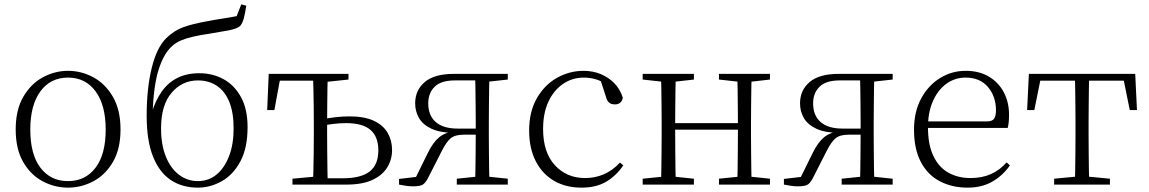

<svg xmlns="http://www.w3.org/2000/svg" viewBox="-20 -847 5272 881"><path d="M292 14Q231 14 176 -15Q121 -44 86.5 -103.5Q52 -163 52 -253Q52 -343 87 -403Q122 -463 177 -492.5Q232 -522 292 -522Q353 -522 408 -492.5Q463 -463 498 -403Q533 -343 533 -253Q533 -163 498 -103.5Q463 -44 408 -15Q353 14 292 14ZM292 -16Q372 -16 418.5 -77.5Q465 -139 465 -252Q465 -365 418.5 -428Q372 -491 292 -491Q212 -491 165.5 -428Q119 -365 119 -252Q119 -139 165.5 -77.5Q212 -16 292 -16Z M888 14Q816 14 763.5 -21Q711 -56 682 -129Q653 -202 653 -316Q653 -440 676 -534.5Q699 -629 743 -672Q780 -708 823 -723Q866 -738 928 -749Q963 -756 999.5 -761.5Q1036 -767 1066 -773L1087 -827L1110 -821Q1105 -787 1099 -764Q1093 -741 1082 -728Q1068 -715 1028.5 -707.5Q989 -700 939 -692Q897 -686 865 -678.5Q833 -671 809.5 -661Q786 -651 768 -634Q731 -600 708 -528Q685 -456 680 -327L676 -329Q693 -385 721.5 -426Q750 -467 793 -489Q836 -511 895 -511Q956 -511 1006 -483.5Q1056 -456 1086 -401Q1116 -346 1116 -264Q1116 -168 1083 -106.5Q1050 -45 997.5 -15.5Q945 14 888 14ZM888 -16Q937 -16 973.5 -46Q1010 -76 1031 -130.5Q1052 -185 1052 -257Q1052 -332 1031.5 -381Q1011 -430 974 -454Q937 -478 888 -478Q816 -478 767.5 -421.5Q719 -365 719 -258Q719 -183 741 -128.5Q763 -74 801.5 -45Q840 -16 888 -16Z M1451 0V-29H1553Q1636 -29 1676 -60Q1716 -91 1716 -157Q1716 -219 1680.5 -250.5Q1645 -282 1568 -282Q1539 -282 1510.5 -278.5Q1482 -275 1453 -269V-300Q1485 -305 1517.5 -309Q1550 -313 1583 -313Q1653 -313 1696 -292.5Q1739 -272 1759 -237Q1779 -202 1779 -159Q1779 -115 1757 -79Q1735 -43 1689 -21.5Q1643 0 1570 0ZM1416 0Q1417 -24 1418 -64.5Q1419 -105 1419.5 -148.5Q1420 -192 1420 -226V-283Q1420 -316 1419.5 -359.5Q1419 -403 1418 -443.5Q1417 -484 1416 -508H1484Q1483 -484 1482.5 -443.5Q1482 -403 1481.5 -359.5Q1481 -316 1481 -283V-226Q1481 -192 1481.5 -148.5Q1482 -105 1482.5 -64.5Q1483 -24 1484 0ZM1206 -342 1213 -508H1451V-477H1238L1269 -505L1239 -342ZM1322 0V-27L1441 -38H1451V0ZM1451 -470V-508H1579V-482L1465 -470Z M2062 -508H2310V-482L2201 -470L2193 -478H2067Q2004 -478 1974.5 -449Q1945 -420 1945 -373Q1945 -317 1979.5 -287Q2014 -257 2080 -257H2193V-229H2108Q2068 -229 2048 -212.5Q2028 -196 2006 -152L1948 -38Q1935 -11 1922.5 -1.5Q1910 8 1876 8Q1859 8 1842.5 5.5Q1826 3 1811 0V-26L1914 -38L1880 -17L1943 -145Q1967 -194 1995 -217Q2023 -240 2069 -245L2064 -237Q1999 -238 1959.5 -256.5Q1920 -275 1902.5 -305.5Q1885 -336 1885 -373Q1885 -433 1929 -470.5Q1973 -508 2062 -508ZM2160 0Q2161 -24 2161.5 -65Q2162 -106 2162.5 -152Q2163 -198 2163 -237V-283Q2163 -316 2162.5 -359.5Q2162 -403 2161.5 -443.5Q2161 -484 2160 -508H2226Q2225 -484 2224.5 -443.5Q2224 -403 2223.5 -359.5Q2223 -316 2223 -283V-226Q2223 -192 2223.5 -148.5Q2224 -105 2224.5 -64.5Q2225 -24 2226 0ZM2076 0V-27L2183 -38H2205L2310 -27V0Z M2648 14Q2576 14 2522 -17.5Q2468 -49 2438 -108Q2408 -167 2408 -248Q2408 -335 2443.5 -396.5Q2479 -458 2536 -490Q2593 -522 2658 -522Q2700 -522 2736.5 -507Q2773 -492 2799.5 -464.5Q2826 -437 2838 -398Q2831 -368 2802 -368Q2784 -368 2774.5 -376.5Q2765 -385 2760 -404L2732 -490L2775 -452Q2744 -474 2716 -482.5Q2688 -491 2659 -491Q2606 -491 2563.5 -462Q2521 -433 2496.5 -380.5Q2472 -328 2472 -255Q2472 -148 2526 -89Q2580 -30 2665 -30Q2710 -30 2750 -47Q2790 -64 2825 -101L2840 -88Q2808 -41 2762 -13.5Q2716 14 2648 14Z M3013 0Q3014 -24 3014.5 -64.5Q3015 -105 3015.5 -148.5Q3016 -192 3016 -226V-283Q3016 -316 3015.5 -359.5Q3015 -403 3014.5 -443.5Q3014 -484 3013 -508H3081Q3080 -484 3079.5 -443Q3079 -402 3078.5 -357Q3078 -312 3078 -275V-256Q3078 -207 3078.5 -157Q3079 -107 3079.5 -65.5Q3080 -24 3081 0ZM3362 0Q3364 -24 3364.5 -65.5Q3365 -107 3365.5 -157Q3366 -207 3366 -256V-275Q3366 -312 3365.5 -357Q3365 -402 3364.5 -443Q3364 -484 3362 -508H3429Q3428 -484 3427.5 -443.5Q3427 -403 3426.5 -359.5Q3426 -316 3426 -283V-226Q3426 -192 3426.5 -148.5Q3427 -105 3427.5 -64.5Q3428 -24 3429 0ZM2929 0V-27L3038 -38H3058L3164 -27V0ZM2929 -482V-508H3164V-482L3058 -470H3038ZM3279 0V-27L3387 -38H3408L3513 -27V0ZM3279 -482V-508H3513V-482L3408 -470H3387ZM3046 -252V-282H3396V-252Z M3828 -508H4076V-482L3967 -470L3959 -478H3833Q3770 -478 3740.5 -449Q3711 -420 3711 -373Q3711 -317 3745.5 -287Q3780 -257 3846 -257H3959V-229H3874Q3834 -229 3814 -212.5Q3794 -196 3772 -152L3714 -38Q3701 -11 3688.5 -1.5Q3676 8 3642 8Q3625 8 3608.5 5.5Q3592 3 3577 0V-26L3680 -38L3646 -17L3709 -145Q3733 -194 3761 -217Q3789 -240 3835 -245L3830 -237Q3765 -238 3725.5 -256.5Q3686 -275 3668.5 -305.5Q3651 -336 3651 -373Q3651 -433 3695 -470.5Q3739 -508 3828 -508ZM3926 0Q3927 -24 3927.5 -65Q3928 -106 3928.5 -152Q3929 -198 3929 -237V-283Q3929 -316 3928.5 -359.5Q3928 -403 3927.5 -443.5Q3927 -484 3926 -508H3992Q3991 -484 3990.5 -443.5Q3990 -403 3989.5 -359.5Q3989 -316 3989 -283V-226Q3989 -192 3989.5 -148.5Q3990 -105 3990.5 -64.5Q3991 -24 3992 0ZM3842 0V-27L3949 -38H3971L4076 -27V0Z M4420 14Q4349 14 4293 -15Q4237 -44 4205.5 -103.5Q4174 -163 4174 -252Q4174 -334 4206.5 -394.5Q4239 -455 4293 -488.5Q4347 -522 4411 -522Q4473 -522 4517.5 -495.5Q4562 -469 4586 -423.5Q4610 -378 4610 -320Q4610 -283 4604 -260H4204V-290H4509Q4533 -290 4541.5 -302.5Q4550 -315 4550 -341Q4550 -404 4513.5 -447.5Q4477 -491 4410 -491Q4362 -491 4323 -463Q4284 -435 4261 -383.5Q4238 -332 4238 -263Q4238 -183 4263 -131Q4288 -79 4332 -54.5Q4376 -30 4433 -30Q4486 -30 4526.5 -48Q4567 -66 4599 -102L4614 -88Q4581 -41 4533 -13.5Q4485 14 4420 14Z M4693 -342 4701 -508H5189L5197 -342H5164L5131 -505L5164 -477H4726L4759 -505L4726 -342ZM4817 0V-27L4933 -38H4957L5073 -27V0ZM4912 0Q4913 -24 4913.5 -64.5Q4914 -105 4914.5 -148.5Q4915 -192 4915 -226V-283Q4915 -316 4914.5 -359.5Q4914 -403 4913.5 -443.5Q4913 -484 4912 -508H4978Q4977 -484 4976.5 -443.5Q4976 -403 4975.5 -359.5Q4975 -316 4975 -283V-226Q4975 -192 4975.5 -148.5Q4976 -105 4976.5 -64.5Q4977 -24 4978 0Z"/></svg>

Font: Noto Serif JP ExtraLight
Style: Regular
Weight: 200
Designer: Ryoko NISHIZUKA  (kana & ideographs); Frank Grießhammer (Latin, Greek & Cyrillic); Wenlong ZHANG  (bopomofo); Sandoll Co
Foundry: Adobe
Version: Version 2.002-H1;hotconv 1.1.0;makeotfexe 2.6.0